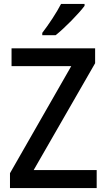

<svg xmlns="http://www.w3.org/2000/svg" viewBox="-20 -961 543 981"><path d="M412 -931V-941H292C269 -896 229 -836 196 -793V-781H264C310 -817 384 -893 412 -931ZM474 0V-92H152L466 -638V-714H39V-623H344L31 -76V0Z"/></svg>

Font: Noto Sans Arabic SemCond Med
Style: Regular
Weight: 500
Width: 4
Designer: Monotype Design Team, Nadine Chahine, Nizar Qandah and Khaled Hosny
Foundry: Monotype Imaging Inc.
Version: Version 2.012